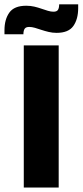

<svg xmlns="http://www.w3.org/2000/svg" viewBox="-49 -843 371 863"><path d="M214.8 0H57.9V-639H214.8ZM205.4 -695.3Q187.1 -695.3 170 -699.4Q152.9 -703.4 137.4 -708.6Q122 -713.8 108.1 -717.9Q94.2 -721.9 82.2 -721.9Q67.9 -721.9 62.2 -714.2Q56.6 -706.5 56.2 -690.8V-689.1H-28.9V-707.2Q-28.9 -755.7 -7 -786.4Q14.9 -817.2 68.9 -817.2Q88.1 -817.2 105.3 -813.2Q122.5 -809.1 137.5 -803.8Q152.5 -798.5 166.1 -794.5Q179.6 -790.4 191.4 -790.4Q205.9 -790.4 211.2 -798.2Q216.6 -805.9 216.9 -821.7V-823.4H302.4V-806.9Q302.4 -757 280.7 -726.2Q258.9 -695.3 205.4 -695.3Z"/></svg>

Font: Anek Latin Medium
Style: Regular
Weight: 500
Designer: Yesha Goshar
Foundry: Ek Type
Version: Version 1.003